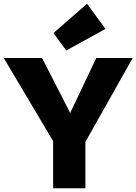

<svg xmlns="http://www.w3.org/2000/svg" viewBox="-27 -1003 727 1023"><path d="M326 -734 258 -827 437 -983 535 -849ZM256 0V-251L-7 -694H197L347 -401L486 -694H680L428 -247V0Z"/></svg>

Font: Cantarell Extra Bold
Style: Regular
Weight: 800
Designer: Dave Crossland, Nikolaus Waxweiler, Florian Fecher, Jacques Le Bailly, Eben Sorkin, Alexei Vanyashin, Alexios Zavras, Em
Version: Version 0.303